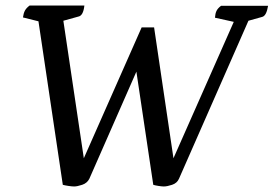

<svg xmlns="http://www.w3.org/2000/svg" viewBox="-20 -662 989 694"><path d="M248 12Q240 12 227 10Q214 8 207 6L119 -585L63 -599Q65 -614 70 -623.5Q75 -633 87 -642H285Q281 -605 263 -602L209 -587L283 -90L492 -563H537L607 -90L825 -583L757 -598Q758 -613 762.5 -622.5Q767 -632 779 -641H949Q943 -605 928 -601L878 -587L627 -16Q620 0 602 6Q584 12 572 12Q565 12 552.5 10Q540 8 534 6L473 -403L303 -16Q295 0 277 6Q259 12 248 12Z"/></svg>

Font: Petrona Medium
Style: Italic
Weight: 500
Italic angle: -9°
Designer: Ringo R. Seeber
Foundry: Ringo R. Seeber
Version: Version 2.001; ttfautohint (v1.8.3)